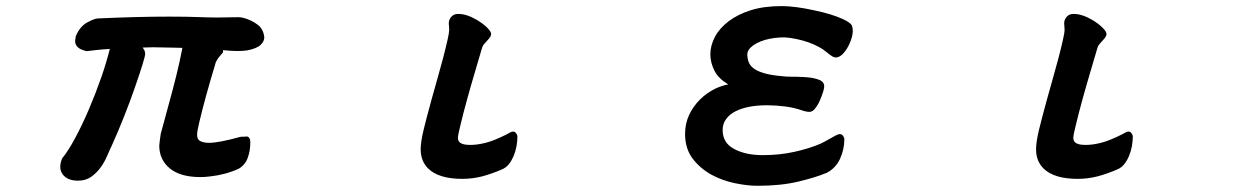

<svg xmlns="http://www.w3.org/2000/svg" viewBox="-20 -533 4040 624"><path d="M704.6 -370.1Q705.1 -368.2 705.1 -366.9Q705.1 -365.7 705.1 -364.7Q704.6 -361.8 701.9 -359.4Q699.2 -356.9 692.4 -348.1Q688 -343.3 683.1 -334Q680.7 -330.6 680.2 -326.7Q646 -213.4 627.9 -136.7Q620.6 -106.9 620.6 -95Q620.6 -83 626.5 -77.6L630.4 -74.7Q642.1 -68.8 659.2 -68.8Q691.4 -68.8 761.7 -88.4H762.7Q772 -88.4 776.1 -88.9Q780.3 -89.4 781 -89.4Q781.7 -89.4 782.5 -89.4Q783.2 -89.4 784.7 -88.9Q787.1 -88.4 789.1 -85.9Q793.5 -81.5 793.5 -69.3Q793.5 -43.9 785.6 -21.5Q777.8 2.4 755.4 15.6Q711.9 35.2 661.6 40.5Q646.5 42.5 631.8 42.5Q566.4 42.5 532.2 14.6Q497.6 -14.2 497.6 -59.6V-60.1L499.5 -77.6Q501 -90.3 502.4 -98.1Q509.3 -124.5 525.9 -184.6Q542.5 -244.6 553.5 -289.3Q564.5 -334 572.8 -377.4Q565.9 -377.4 554.9 -377.9Q543.9 -378.4 529.8 -378.4Q515.6 -378.4 502.9 -378.9Q490.2 -379.4 478.5 -379.4Q466.8 -379.4 458.3 -378.9Q449.7 -378.4 443.8 -378.4Q447.3 -373.5 449.5 -369.1Q451.7 -364.7 451.7 -357.4Q451.7 -344.7 418 -247.6Q403.3 -205.1 383.8 -155.8Q364.3 -106.4 343.8 -61Q336.9 -46.9 328.6 -27.1Q320.3 -7.3 307.6 10.3Q294.9 28.3 276.9 41.3Q258.8 54.2 233.4 54.2Q199.7 54.2 184.1 34.2Q175.8 22.9 175.8 9.8Q175.8 -3.4 182.1 -18.6Q199.7 -39.1 222.9 -81.8Q246.1 -124.5 268.6 -177Q291 -229.5 310.1 -284.2Q327.1 -334 336.9 -374Q312 -372.6 295.4 -370.6Q278.8 -368.7 261.2 -366.7Q240.7 -371.6 231.9 -380.4Q224.1 -388.7 224.1 -399.4Q224.1 -402.8 225.1 -406.7Q226.1 -410.6 226.1 -414.1V-415Q239.7 -447.3 263.7 -460.2Q287.6 -473.1 298.8 -473.1Q427.7 -479 528.3 -479Q586.9 -479 624.5 -477.5Q662.1 -476.1 683.1 -476.1Q704.1 -476.1 718.8 -476.6Q743.2 -477.1 755.9 -477.1Q763.7 -477.1 774.4 -474.1Q797.4 -467.3 815.4 -454.1Q825.2 -447.3 829.6 -439.5Q836.4 -429.7 838.4 -416Q838.9 -413.6 838.9 -411.1Q838.9 -398.4 826.4 -386.7Q814 -375 782.7 -369.1Q770 -367.2 751 -367.2Q731.9 -367.2 704.6 -370.1Z M1469.2 -487.8Q1496.6 -487.8 1529.8 -468.3Q1550.3 -456.1 1563.5 -442.9Q1576.2 -430.2 1576.2 -422.4Q1576.2 -418 1573 -412.8Q1569.8 -407.7 1565.4 -403.3Q1558.6 -396 1553.2 -389.6Q1547.9 -383.3 1546.4 -376.5L1525.4 -305.2Q1494.6 -201.7 1477.5 -130.9Q1468.3 -94.2 1468.3 -85.2Q1468.3 -76.2 1473.1 -71.3L1476.6 -68.4Q1485.8 -62 1508.8 -62Q1531.7 -62 1559.3 -69.1Q1586.9 -76.2 1627.4 -96.7Q1641.6 -105.5 1647.5 -105.5Q1657.2 -105.5 1661.6 -91.3V-90.8V-89.8Q1661.6 -74.7 1658.7 -58.1Q1652.3 -23.4 1634.3 0Q1624.5 12.2 1611.3 17.6Q1580.1 31.2 1547.9 40Q1515.1 48.3 1482.9 48.3Q1405.3 48.3 1371.1 14.2Q1347.2 -9.8 1347.2 -47.9Q1347.2 -71.8 1356.9 -111.8Q1365.2 -146.5 1382.8 -210.4L1402.3 -279.8Q1422.9 -351.6 1434.6 -403.8Q1439.9 -427.2 1439.9 -435.5Q1439.9 -443.8 1439.2 -448.5Q1438.5 -453.1 1438.5 -457Q1438.5 -462.4 1440.4 -467.8Q1442.9 -475.1 1447.8 -479.5Q1455.6 -487.8 1469.2 -487.8Z M2749 -449.2Q2751.5 -441.4 2751.5 -433.1Q2751.5 -424.8 2749.5 -416Q2745.1 -398.4 2737.1 -383.1Q2729 -367.7 2718.8 -357.4Q2707.5 -346.2 2696.3 -346.2Q2689.5 -346.2 2681.6 -352.1Q2674.3 -356.9 2664.3 -365.2Q2654.3 -373.5 2643.1 -379.4Q2610.8 -397.5 2568.4 -406.2Q2548.3 -410.6 2529.3 -411.6Q2496.1 -411.6 2466.3 -403.3Q2435.1 -394 2418.9 -377.9Q2409.7 -368.7 2408.7 -357.4Q2408.7 -343.8 2413.1 -331.5Q2417.5 -319.8 2429.2 -310.8Q2440.9 -301.8 2463.1 -295.2Q2485.4 -288.6 2520 -285.6Q2534.7 -283.7 2549.8 -283.7Q2596.7 -283.7 2619.6 -279.8Q2629.9 -277.8 2638.7 -274.9Q2655.8 -269.5 2658.2 -256.8Q2658.7 -254.9 2658.7 -252.9Q2658.7 -242.7 2649.9 -219.7Q2644 -204.1 2639.2 -195.3Q2631.8 -182.6 2626 -176.8Q2618.7 -169.4 2610.4 -169.4Q2605 -169.4 2597.4 -171.1Q2589.8 -172.9 2587.9 -173.8Q2562 -183.1 2531.7 -187Q2501.5 -190.9 2472.2 -190.9Q2409.7 -190.9 2370.6 -171.4Q2351.1 -161.6 2339.8 -146Q2328.6 -130.9 2328.6 -110.4Q2328.6 -69.3 2364.3 -49.8Q2401.9 -28.8 2459 -28.8Q2514.2 -28.8 2562 -39.6Q2609.9 -50.3 2645.5 -65.4Q2659.2 -71.8 2674.6 -80.8Q2689.9 -89.8 2695.6 -92.5Q2701.2 -95.2 2703.9 -96.2Q2706.5 -97.2 2709 -97.2Q2715.8 -97.2 2720 -91.6Q2724.1 -85.9 2724.1 -80.1Q2724.1 -47.9 2710 -16.6Q2695.3 14.6 2665.5 29.3H2665Q2630.4 43.9 2573.7 57.4Q2517.1 70.8 2441.4 70.8Q2408.7 70.8 2367.9 62.3Q2327.1 53.7 2292 34.7Q2255.9 14.6 2231.4 -17.1Q2206.5 -49.8 2206.5 -97.7Q2206.5 -130.9 2219.7 -159.7Q2232.9 -187.5 2254.6 -209.2Q2276.4 -231 2304.2 -244.6Q2324.7 -254.4 2346.7 -258.8Q2315.9 -277.3 2303.2 -300.8Q2288.6 -328.6 2288.6 -356.4Q2288.6 -384.3 2303.2 -412.6Q2317.9 -440.9 2347.7 -463.6Q2377.4 -486.3 2420.2 -499.8Q2462.9 -513.2 2519.5 -513.2Q2563.5 -513.2 2626 -499.5Q2682.1 -487.8 2717.8 -471.7Q2743.2 -460.4 2749 -449.7Z M3469.2 -487.8Q3496.6 -487.8 3529.8 -468.3Q3550.3 -456.1 3563.5 -442.9Q3576.2 -430.2 3576.2 -422.4Q3576.2 -418 3573 -412.8Q3569.8 -407.7 3565.4 -403.3Q3558.6 -396 3553.2 -389.6Q3547.9 -383.3 3546.4 -376.5L3525.4 -305.2Q3494.6 -201.7 3477.5 -130.9Q3468.3 -94.2 3468.3 -85.2Q3468.3 -76.2 3473.1 -71.3L3476.6 -68.4Q3485.8 -62 3508.8 -62Q3531.7 -62 3559.3 -69.1Q3586.9 -76.2 3627.4 -96.7Q3641.6 -105.5 3647.5 -105.5Q3657.2 -105.5 3661.6 -91.3V-90.8V-89.8Q3661.6 -74.7 3658.7 -58.1Q3652.3 -23.4 3634.3 0Q3624.5 12.2 3611.3 17.6Q3580.1 31.2 3547.9 40Q3515.1 48.3 3482.9 48.3Q3405.3 48.3 3371.1 14.2Q3347.2 -9.8 3347.2 -47.9Q3347.2 -71.8 3356.9 -111.8Q3365.2 -146.5 3382.8 -210.4L3402.3 -279.8Q3422.9 -351.6 3434.6 -403.8Q3439.9 -427.2 3439.9 -435.5Q3439.9 -443.8 3439.2 -448.5Q3438.5 -453.1 3438.5 -457Q3438.5 -462.4 3440.4 -467.8Q3442.9 -475.1 3447.8 -479.5Q3455.6 -487.8 3469.2 -487.8Z"/></svg>

Font: Bakudai
Style: Medium
Weight: 500
Version: Version 1.48